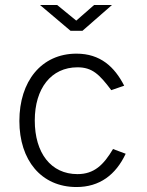

<svg xmlns="http://www.w3.org/2000/svg" viewBox="-20 -743 590 773"><path d="M359 -723 287 -660 210 -723H141L264 -619H312L431 -723ZM288 -527C146 -527 58 -415 58 -256C58 -98 146 10 288 10C381 10 446 -39 486 -124L435 -143C397 -79 359 -42 292 -42C185 -42 120 -127 120 -258C120 -387 186 -472 292 -472C351 -472 380 -444 428 -380L480 -398C441 -474 384 -527 288 -527Z"/></svg>

Font: United Sans ExtraLight
Style: Regular
Weight: 200
Designer: Pablo Impallari, Rodrigo Fuenzalida (Modified by Dan O. Williams)
Version: Version 1.000;PS 001.000;hotconv 1.0.88;makeotf.lib2.5.64775